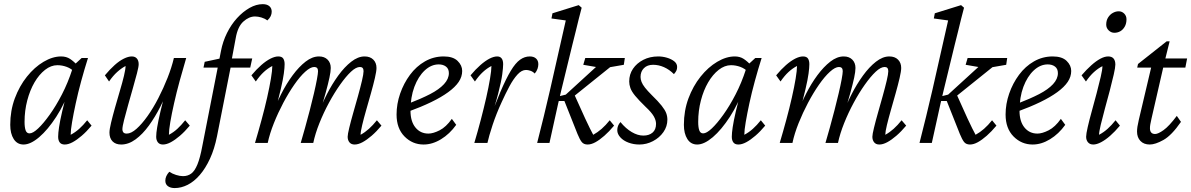

<svg xmlns="http://www.w3.org/2000/svg" viewBox="-20 -702 5851 943"><path d="M95.7 7.8Q64.5 7.8 47.4 -19Q30.3 -45.9 30.3 -88.9Q30.3 -158.2 52.7 -218.8Q75.2 -279.3 112.3 -325.7Q149.4 -372.1 193.8 -398.4Q238.3 -424.8 280.3 -424.8Q305.7 -424.8 324.2 -412.6Q342.8 -400.4 362.3 -378.9L346.7 -347.7Q330.1 -365.2 307.6 -373.5Q285.2 -381.8 261.7 -381.8Q230.5 -381.8 201.2 -358.9Q171.9 -335.9 149.4 -297.4Q127 -258.8 113.8 -208.5Q100.6 -158.2 100.6 -103.5Q100.6 -76.2 106 -61.5Q111.3 -46.9 125 -46.9Q141.6 -46.9 167.5 -71.3Q193.4 -95.7 224.1 -138.7Q254.9 -181.6 284.2 -238.3Q313.5 -294.9 335 -361.3L343.8 -382.8L380.9 -417H412.1Q394.5 -361.3 378.9 -304.2Q363.3 -247.1 352.1 -194.8Q340.8 -142.6 334 -102.5Q327.1 -62.5 327.1 -40Q349.6 -51.8 369.1 -69.3Q388.7 -86.9 408.2 -111.3L429.7 -85Q405.3 -55.7 381.3 -35.2Q357.4 -14.6 336.4 -3.4Q315.4 7.8 297.9 7.8Q281.2 7.8 273.4 -2.4Q265.6 -12.7 265.6 -30.3Q265.6 -47.9 270 -77.6Q274.4 -107.4 285.6 -155.8Q296.9 -204.1 317.4 -277.3H328.1Q297.9 -192.4 256.3 -128.4Q214.8 -64.5 172.4 -28.3Q129.9 7.8 95.7 7.8Z M627 -424.8Q643.6 -424.8 652.3 -414.6Q661.1 -404.3 661.1 -386.7Q661.1 -374 652.8 -342.3Q644.5 -310.5 632.8 -269.5Q621.1 -228.5 609.4 -187Q597.7 -145.5 589.4 -112.8Q581.1 -80.1 581.1 -66.4Q581.1 -57.6 585.9 -51.8Q590.8 -45.9 602.5 -45.9Q624 -45.9 650.4 -69.3Q676.8 -92.8 704.6 -131.8Q732.4 -170.9 757.8 -220.2Q783.2 -269.5 803.2 -320.3Q823.2 -371.1 834 -417H894.5Q877.9 -361.3 862.3 -304.2Q846.7 -247.1 835 -194.8Q823.2 -142.6 816.4 -102.5Q809.6 -62.5 809.6 -40Q832 -51.8 851.1 -69.3Q870.1 -86.9 889.6 -111.3L912.1 -85Q887.7 -55.7 863.8 -35.2Q839.8 -14.6 818.8 -3.4Q797.9 7.8 780.3 7.8Q763.7 7.8 755.4 -2.9Q747.1 -13.7 747.1 -30.3Q747.1 -47.9 752 -77.1Q756.8 -106.4 768.1 -154.8Q779.3 -203.1 799.8 -277.3H810.5Q793 -228.5 767.6 -178.2Q742.2 -127.9 711.4 -85.4Q680.7 -43 646 -17.6Q611.3 7.8 575.2 7.8Q547.9 7.8 532.7 -7.8Q517.6 -23.4 517.6 -50.8Q517.6 -66.4 525.4 -99.1Q533.2 -131.8 544.9 -173.3Q556.6 -214.8 568.8 -255.9Q581.1 -296.9 588.9 -329.6Q596.7 -362.3 596.7 -377.9Q575.2 -366.2 555.2 -348.1Q535.2 -330.1 515.6 -301.8L495.1 -332Q519.5 -361.3 543 -382.3Q566.4 -403.3 588.4 -414.1Q610.4 -424.8 627 -424.8Z M979.5 -370.1 985.4 -398.4 1062.5 -415H1118.2H1218.8L1209 -370.1ZM1270.5 -681.6Q1291 -681.6 1302.7 -671.9Q1314.5 -662.1 1314.5 -644.5Q1314.5 -633.8 1309.6 -623Q1304.7 -612.3 1293 -601.6Q1280.3 -611.3 1263.7 -616.2Q1247.1 -621.1 1232.4 -621.1Q1203.1 -621.1 1175.3 -596.2Q1147.5 -571.3 1137.7 -514.6L1119.1 -415L1115.2 -383.8L1045.9 -33.2Q1033.2 30.3 1011.2 77.6Q989.3 125 961.4 157.2Q933.6 189.5 901.9 205.6Q870.1 221.7 837.9 221.7Q817.4 221.7 804.7 212.4Q792 203.1 792 185.5Q792 173.8 796.9 163.1Q801.8 152.3 811.5 141.6Q826.2 151.4 844.7 157.2Q863.3 163.1 878.9 163.1Q902.3 163.1 919.4 150.4Q936.5 137.7 949.7 105.5Q962.9 73.2 973.6 15.6L1065.4 -452.1Q1074.2 -498 1094.7 -539.6Q1115.2 -581.1 1144 -612.8Q1172.9 -644.5 1205.6 -663.1Q1238.3 -681.6 1270.5 -681.6Z M1721.7 7.8Q1705.1 7.8 1696.3 -2.9Q1687.5 -13.7 1687.5 -30.3Q1687.5 -42 1695.3 -74.2Q1703.1 -106.4 1714.8 -147.5Q1726.6 -188.5 1738.3 -230.5Q1750 -272.5 1757.8 -305.7Q1765.6 -338.9 1765.6 -352.5Q1765.6 -373 1748 -373Q1728.5 -373 1703.6 -349.6Q1678.7 -326.2 1650.4 -286.1Q1622.1 -246.1 1595.7 -197.3Q1569.3 -148.4 1548.8 -97.2Q1528.3 -45.9 1518.6 0H1457Q1466.8 -33.2 1478.5 -75.2Q1490.2 -117.2 1501.5 -160.6Q1512.7 -204.1 1522 -243.7Q1531.2 -283.2 1536.6 -312.5Q1542 -341.8 1542 -352.5Q1542 -373 1523.4 -373Q1504.9 -373 1479 -349.6Q1453.1 -326.2 1425.3 -286.1Q1397.5 -246.1 1371.6 -197.3Q1345.7 -148.4 1325.2 -97.2Q1304.7 -45.9 1294.9 0H1232.4Q1249 -55.7 1264.6 -113.3Q1280.3 -170.9 1292 -222.7Q1303.7 -274.4 1310.5 -315.4Q1317.4 -356.4 1317.4 -377.9Q1294.9 -366.2 1275.4 -348.1Q1255.9 -330.1 1236.3 -301.8L1214.8 -332Q1239.3 -361.3 1263.2 -382.3Q1287.1 -403.3 1308.6 -414.1Q1330.1 -424.8 1346.7 -424.8Q1364.3 -424.8 1371.1 -414.6Q1377.9 -404.3 1377.9 -386.7Q1377.9 -370.1 1374 -340.8Q1370.1 -311.5 1358.9 -263.7Q1347.7 -215.8 1327.1 -140.6H1317.4Q1335.9 -190.4 1361.3 -240.7Q1386.7 -291 1417.5 -332.5Q1448.2 -374 1481 -399.4Q1513.7 -424.8 1546.9 -424.8Q1573.2 -424.8 1588.9 -409.2Q1604.5 -393.6 1604.5 -368.2Q1604.5 -350.6 1598.1 -320.8Q1591.8 -291 1579.6 -246.6Q1567.4 -202.1 1547.9 -140.6H1543Q1559.6 -188.5 1585 -238.3Q1610.4 -288.1 1641.1 -330.6Q1671.9 -373 1705.1 -398.9Q1738.3 -424.8 1770.5 -424.8Q1797.9 -424.8 1813.5 -409.2Q1829.1 -393.6 1829.1 -368.2Q1829.1 -352.5 1821.3 -318.8Q1813.5 -285.2 1801.8 -243.7Q1790 -202.1 1778.3 -161.1Q1766.6 -120.1 1758.8 -87.4Q1751 -54.7 1751 -40Q1772.5 -51.8 1792 -69.3Q1811.5 -86.9 1831.1 -111.3L1853.5 -85Q1829.1 -55.7 1805.2 -35.2Q1781.2 -14.6 1760.3 -3.4Q1739.3 7.8 1721.7 7.8Z M2060.5 7.8Q2005.9 7.8 1966.8 -31.7Q1927.7 -71.3 1927.7 -139.6Q1927.7 -191.4 1945.3 -242.2Q1962.9 -293 1993.7 -334.5Q2024.4 -376 2066.9 -400.4Q2109.4 -424.8 2159.2 -424.8Q2205.1 -424.8 2227.5 -402.8Q2250 -380.9 2250 -353.5Q2250 -325.2 2232.9 -299.8Q2215.8 -274.4 2181.6 -249.5Q2147.5 -224.6 2098.1 -200.7Q2048.8 -176.8 1984.4 -153.3V-192.4Q2047.9 -216.8 2092.3 -239.7Q2136.7 -262.7 2160.6 -288.6Q2184.6 -314.5 2184.6 -342.8Q2184.6 -364.3 2170.4 -375Q2156.2 -385.7 2134.8 -385.7Q2097.7 -385.7 2065.9 -356Q2034.2 -326.2 2015.1 -275.4Q1996.1 -224.6 1996.1 -158.2Q1996.1 -105.5 2020.5 -75.7Q2044.9 -45.9 2084 -45.9Q2107.4 -45.9 2139.2 -62Q2170.9 -78.1 2199.2 -118.2L2220.7 -88.9Q2188.5 -43.9 2146 -18.1Q2103.5 7.8 2060.5 7.8Z M2563.5 -358.4Q2542 -358.4 2521.5 -335.9Q2501 -313.5 2481.9 -277.8Q2462.9 -242.2 2444.3 -201.2Q2418 -144.5 2399.4 -88.4Q2380.9 -32.2 2374 0H2309.6Q2326.2 -55.7 2341.3 -113.3Q2356.4 -170.9 2368.2 -222.7Q2379.9 -274.4 2386.7 -315.4Q2393.6 -356.4 2393.6 -377.9Q2371.1 -366.2 2351.6 -348.1Q2332 -330.1 2312.5 -301.8L2291 -332Q2315.4 -361.3 2339.4 -382.3Q2363.3 -403.3 2384.3 -414.1Q2405.3 -424.8 2421.9 -424.8Q2436.5 -424.8 2443.8 -415Q2451.2 -405.3 2451.2 -386.7Q2451.2 -370.1 2446.8 -336.9Q2442.4 -303.7 2427.2 -244.1Q2412.1 -184.6 2379.9 -88.9H2375Q2410.2 -186.5 2438 -251.5Q2465.8 -316.4 2488.8 -354.5Q2511.7 -392.6 2534.2 -408.7Q2556.6 -424.8 2582 -424.8Q2601.6 -424.8 2612.8 -414.6Q2624 -404.3 2624 -386.7Q2624 -376 2620.1 -364.3Q2616.2 -352.5 2606.4 -340.8Q2596.7 -350.6 2585 -354.5Q2573.2 -358.4 2563.5 -358.4Z M2618.2 0Q2634.8 -65.4 2650.9 -130.9Q2667 -196.3 2681.6 -260.7L2758.8 -601.6L2688.5 -611.3L2693.4 -636.7L2822.3 -676.8L2836.9 -664.1Q2830.1 -638.7 2822.8 -609.9Q2815.4 -581.1 2808.1 -549.8Q2800.8 -518.6 2791 -481.4L2736.3 -256.8Q2720.7 -192.4 2707 -128.4Q2693.4 -64.5 2678.7 0ZM2866.2 7.8Q2846.7 7.8 2836.9 -4.9Q2827.1 -17.6 2816.4 -43.9L2752 -206.1H2709L2715.8 -226.6L2758.8 -237.3L2907.2 -373L2844.7 -383.8L2854.5 -417H3048.8L3043.9 -383.8L2976.6 -372.1L2793 -224.6L2798.8 -242.2Q2828.1 -175.8 2854 -120.1Q2879.9 -64.5 2893.6 -40Q2915 -51.8 2935.1 -69.3Q2955.1 -86.9 2974.6 -111.3L2996.1 -85Q2971.7 -55.7 2948.2 -35.2Q2924.8 -14.6 2904.3 -3.4Q2883.8 7.8 2866.2 7.8Z M3120.1 7.8Q3091.8 7.8 3066.9 -1.5Q3042 -10.7 3026.9 -27.3Q3011.7 -43.9 3011.7 -62.5Q3011.7 -74.2 3015.6 -84Q3019.5 -93.8 3027.3 -102.5Q3053.7 -70.3 3083 -53.2Q3112.3 -36.1 3139.6 -36.1Q3168 -36.1 3185.1 -50.8Q3202.1 -65.4 3202.1 -93.8Q3202.1 -111.3 3190.9 -130.9Q3179.7 -150.4 3150.4 -177.7Q3117.2 -210 3099.6 -231.4Q3082 -252.9 3076.2 -269.5Q3070.3 -286.1 3070.3 -301.8Q3070.3 -336.9 3088.9 -364.3Q3107.4 -391.6 3139.6 -408.2Q3171.9 -424.8 3212.9 -424.8Q3234.4 -424.8 3255.9 -418.5Q3277.3 -412.1 3291.5 -400.9Q3305.7 -389.6 3305.7 -373Q3305.7 -362.3 3301.8 -354.5Q3297.9 -346.7 3290 -337.9Q3267.6 -360.4 3241.2 -372.1Q3214.8 -383.8 3187.5 -383.8Q3159.2 -383.8 3142.6 -367.2Q3126 -350.6 3126 -324.2Q3126 -312.5 3130.9 -299.8Q3135.7 -287.1 3147.9 -271.5Q3160.2 -255.9 3180.7 -235.4Q3212.9 -204.1 3229.5 -183.1Q3246.1 -162.1 3252 -146.5Q3257.8 -130.9 3257.8 -114.3Q3257.8 -81.1 3238.3 -53.2Q3218.8 -25.4 3187 -8.8Q3155.3 7.8 3120.1 7.8Z M3404.3 7.8Q3373 7.8 3356 -19Q3338.9 -45.9 3338.9 -88.9Q3338.9 -158.2 3361.3 -218.8Q3383.8 -279.3 3420.9 -325.7Q3458 -372.1 3502.4 -398.4Q3546.9 -424.8 3588.9 -424.8Q3614.3 -424.8 3632.8 -412.6Q3651.4 -400.4 3670.9 -378.9L3655.3 -347.7Q3638.7 -365.2 3616.2 -373.5Q3593.8 -381.8 3570.3 -381.8Q3539.1 -381.8 3509.8 -358.9Q3480.5 -335.9 3458 -297.4Q3435.5 -258.8 3422.4 -208.5Q3409.2 -158.2 3409.2 -103.5Q3409.2 -76.2 3414.6 -61.5Q3419.9 -46.9 3433.6 -46.9Q3450.2 -46.9 3476.1 -71.3Q3502 -95.7 3532.7 -138.7Q3563.5 -181.6 3592.8 -238.3Q3622.1 -294.9 3643.6 -361.3L3652.3 -382.8L3689.5 -417H3720.7Q3703.1 -361.3 3687.5 -304.2Q3671.9 -247.1 3660.6 -194.8Q3649.4 -142.6 3642.6 -102.5Q3635.7 -62.5 3635.7 -40Q3658.2 -51.8 3677.7 -69.3Q3697.3 -86.9 3716.8 -111.3L3738.3 -85Q3713.9 -55.7 3689.9 -35.2Q3666 -14.6 3645 -3.4Q3624 7.8 3606.4 7.8Q3589.8 7.8 3582 -2.4Q3574.2 -12.7 3574.2 -30.3Q3574.2 -47.9 3578.6 -77.6Q3583 -107.4 3594.2 -155.8Q3605.5 -204.1 3626 -277.3H3636.7Q3606.4 -192.4 3564.9 -128.4Q3523.4 -64.5 3481 -28.3Q3438.5 7.8 3404.3 7.8Z M4298.8 7.8Q4282.2 7.8 4273.4 -2.9Q4264.6 -13.7 4264.6 -30.3Q4264.6 -42 4272.5 -74.2Q4280.3 -106.4 4292 -147.5Q4303.7 -188.5 4315.4 -230.5Q4327.1 -272.5 4335 -305.7Q4342.8 -338.9 4342.8 -352.5Q4342.8 -373 4325.2 -373Q4305.7 -373 4280.8 -349.6Q4255.9 -326.2 4227.5 -286.1Q4199.2 -246.1 4172.9 -197.3Q4146.5 -148.4 4126 -97.2Q4105.5 -45.9 4095.7 0H4034.2Q4043.9 -33.2 4055.7 -75.2Q4067.4 -117.2 4078.6 -160.6Q4089.8 -204.1 4099.1 -243.7Q4108.4 -283.2 4113.8 -312.5Q4119.1 -341.8 4119.1 -352.5Q4119.1 -373 4100.6 -373Q4082 -373 4056.2 -349.6Q4030.3 -326.2 4002.4 -286.1Q3974.6 -246.1 3948.7 -197.3Q3922.9 -148.4 3902.3 -97.2Q3881.8 -45.9 3872.1 0H3809.6Q3826.2 -55.7 3841.8 -113.3Q3857.4 -170.9 3869.1 -222.7Q3880.9 -274.4 3887.7 -315.4Q3894.5 -356.4 3894.5 -377.9Q3872.1 -366.2 3852.5 -348.1Q3833 -330.1 3813.5 -301.8L3792 -332Q3816.4 -361.3 3840.3 -382.3Q3864.3 -403.3 3885.7 -414.1Q3907.2 -424.8 3923.8 -424.8Q3941.4 -424.8 3948.2 -414.6Q3955.1 -404.3 3955.1 -386.7Q3955.1 -370.1 3951.2 -340.8Q3947.3 -311.5 3936 -263.7Q3924.8 -215.8 3904.3 -140.6H3894.5Q3913.1 -190.4 3938.5 -240.7Q3963.9 -291 3994.6 -332.5Q4025.4 -374 4058.1 -399.4Q4090.8 -424.8 4124 -424.8Q4150.4 -424.8 4166 -409.2Q4181.6 -393.6 4181.6 -368.2Q4181.6 -350.6 4175.3 -320.8Q4168.9 -291 4156.7 -246.6Q4144.5 -202.1 4125 -140.6H4120.1Q4136.7 -188.5 4162.1 -238.3Q4187.5 -288.1 4218.3 -330.6Q4249 -373 4282.2 -398.9Q4315.4 -424.8 4347.7 -424.8Q4375 -424.8 4390.6 -409.2Q4406.2 -393.6 4406.2 -368.2Q4406.2 -352.5 4398.4 -318.8Q4390.6 -285.2 4378.9 -243.7Q4367.2 -202.1 4355.5 -161.1Q4343.8 -120.1 4335.9 -87.4Q4328.1 -54.7 4328.1 -40Q4349.6 -51.8 4369.1 -69.3Q4388.7 -86.9 4408.2 -111.3L4430.7 -85Q4406.2 -55.7 4382.3 -35.2Q4358.4 -14.6 4337.4 -3.4Q4316.4 7.8 4298.8 7.8Z M4496.1 0Q4512.7 -65.4 4528.8 -130.9Q4544.9 -196.3 4559.6 -260.7L4636.7 -601.6L4566.4 -611.3L4571.3 -636.7L4700.2 -676.8L4714.8 -664.1Q4708 -638.7 4700.7 -609.9Q4693.4 -581.1 4686 -549.8Q4678.7 -518.6 4668.9 -481.4L4614.3 -256.8Q4598.6 -192.4 4585 -128.4Q4571.3 -64.5 4556.6 0ZM4744.1 7.8Q4724.6 7.8 4714.8 -4.9Q4705.1 -17.6 4694.3 -43.9L4629.9 -206.1H4586.9L4593.8 -226.6L4636.7 -237.3L4785.2 -373L4722.7 -383.8L4732.4 -417H4926.8L4921.9 -383.8L4854.5 -372.1L4670.9 -224.6L4676.8 -242.2Q4706.1 -175.8 4731.9 -120.1Q4757.8 -64.5 4771.5 -40Q4793 -51.8 4813 -69.3Q4833 -86.9 4852.5 -111.3L4874 -85Q4849.6 -55.7 4826.2 -35.2Q4802.7 -14.6 4782.2 -3.4Q4761.7 7.8 4744.1 7.8Z M5051.8 7.8Q4997.1 7.8 4958 -31.7Q4918.9 -71.3 4918.9 -139.6Q4918.9 -191.4 4936.5 -242.2Q4954.1 -293 4984.9 -334.5Q5015.6 -376 5058.1 -400.4Q5100.6 -424.8 5150.4 -424.8Q5196.3 -424.8 5218.8 -402.8Q5241.2 -380.9 5241.2 -353.5Q5241.2 -325.2 5224.1 -299.8Q5207 -274.4 5172.9 -249.5Q5138.7 -224.6 5089.4 -200.7Q5040 -176.8 4975.6 -153.3V-192.4Q5039.1 -216.8 5083.5 -239.7Q5127.9 -262.7 5151.9 -288.6Q5175.8 -314.5 5175.8 -342.8Q5175.8 -364.3 5161.6 -375Q5147.5 -385.7 5126 -385.7Q5088.9 -385.7 5057.1 -356Q5025.4 -326.2 5006.3 -275.4Q4987.3 -224.6 4987.3 -158.2Q4987.3 -105.5 5011.7 -75.7Q5036.1 -45.9 5075.2 -45.9Q5098.6 -45.9 5130.4 -62Q5162.1 -78.1 5190.4 -118.2L5211.9 -88.9Q5179.7 -43.9 5137.2 -18.1Q5094.7 7.8 5051.8 7.8Z M5349.6 7.8Q5333 7.8 5323.7 -2.9Q5314.5 -13.7 5314.5 -30.3Q5314.5 -43.9 5322.3 -78.1Q5330.1 -112.3 5342.3 -156.2Q5354.5 -200.2 5366.2 -244.6Q5377.9 -289.1 5386.2 -324.7Q5394.5 -360.4 5394.5 -377Q5373 -366.2 5353 -348.1Q5333 -330.1 5313.5 -301.8L5292 -332Q5316.4 -360.4 5339.8 -381.3Q5363.3 -402.3 5384.3 -413.6Q5405.3 -424.8 5422.9 -424.8Q5440.4 -424.8 5449.2 -414.6Q5458 -404.3 5458 -384.8Q5458 -371.1 5450.2 -336.4Q5442.4 -301.8 5430.7 -257.3Q5418.9 -212.9 5406.7 -168.5Q5394.5 -124 5386.2 -88.9Q5377.9 -53.7 5377.9 -40Q5400.4 -51.8 5419.9 -69.3Q5439.5 -86.9 5459 -111.3L5480.5 -85Q5456.1 -55.7 5432.6 -35.2Q5409.2 -14.6 5387.7 -3.4Q5366.2 7.8 5349.6 7.8ZM5453.1 -541Q5437.5 -541 5425.3 -552.7Q5413.1 -564.5 5413.1 -581.1Q5413.1 -601.6 5422.4 -616.2Q5431.6 -630.9 5445.8 -638.7Q5460 -646.5 5474.6 -646.5Q5490.2 -646.5 5501.5 -635.3Q5512.7 -624 5512.7 -607.4Q5512.7 -585.9 5503.9 -570.8Q5495.1 -555.7 5481.9 -548.3Q5468.8 -541 5453.1 -541Z M5780.3 -103.5Q5734.4 -37.1 5694.3 -14.6Q5654.3 7.8 5627 7.8Q5597.7 7.8 5581.1 -9.8Q5564.5 -27.3 5564.5 -55.7Q5564.5 -66.4 5566.4 -79.6Q5568.4 -92.8 5573.2 -113.3L5633.8 -370.1H5565.4L5569.3 -387.7L5710 -499H5724.6L5698.2 -392.6L5635.7 -120.1Q5631.8 -102.5 5629.9 -92.3Q5627.9 -82 5627.9 -72.3Q5627.9 -43.9 5653.3 -43.9Q5668 -43.9 5694.8 -63Q5721.7 -82 5759.8 -132.8ZM5664.1 -370.1 5674.8 -415H5810.5L5801.8 -370.1Z"/></svg>

Font: Crimson Pro Light
Style: Italic
Weight: 300
Italic angle: -12°
Designer: Jacques Le Bailly
Foundry: Baron von Fonthausen
Version: Version 1.003